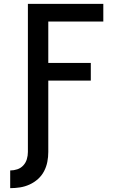

<svg xmlns="http://www.w3.org/2000/svg" viewBox="-20 -755 640 998"><path d="M33 223V131Q52 131 70 125Q88 119 101 105Q114 91 119.5 72.5Q125 54 125 35V-735H517V-643H231V-428H452V-336H231V35Q231 61 226 86.5Q221 112 209 135Q197 158 177.5 175.5Q158 193 134 204Q110 215 84.5 219Q59 223 33 223Z"/></svg>

Font: Iosevka Semibold Extended
Style: Regular
Weight: 600
Width: 7
Monospace: yes
Designer: Belleve Invis
Foundry: Belleve Invis
Version: Version 32.5.0; ttfautohint (v1.8.4)